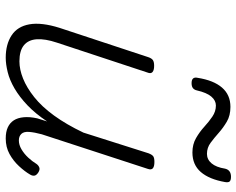

<svg xmlns="http://www.w3.org/2000/svg" viewBox="-100 -730 846 687"><g transform="rotate(90 323.5 -387.0)"><path d="M187 16Q139 16 107 -5Q75 -26 67.5 -69Q60 -112 80 -176L185 -494Q189 -506 195.5 -510.5Q202 -515 216 -515Q232 -515 238.5 -509Q245 -503 240 -491L133 -167Q119 -125 121 -95Q123 -65 142.5 -49Q162 -33 200 -33Q229 -33 261.5 -46Q294 -59 328 -86Q362 -113 394 -157Q426 -201 455 -262L529 -495Q534 -508 540 -512Q546 -516 560 -516Q576 -516 582.5 -510.5Q589 -505 585 -493L461 -113Q454 -87 452.5 -68Q451 -49 459.5 -40Q468 -31 483 -31Q499 -31 515 -40.5Q531 -50 544.5 -64.5Q558 -79 567 -94Q572 -101 579.5 -104Q587 -107 597 -101Q608 -94 609 -86.5Q610 -79 605 -71Q594 -52 575 -31.5Q556 -11 531.5 2.5Q507 16 476 16Q452 16 436 8.5Q420 1 411 -13Q402 -27 400 -48.5Q398 -70 404 -97L415 -132Q387 -90 357 -61.5Q327 -33 297 -15.5Q267 2 238.5 9Q210 16 187 16ZM278 -649Q254 -649 259 -671Q268 -728 294 -758Q320 -788 363 -788Q394 -788 416 -775Q438 -762 456 -746Q474 -730 491.5 -717Q509 -704 531 -704Q551 -704 565 -720.5Q579 -737 584 -769Q589 -790 613 -790Q625 -790 629.5 -785.5Q634 -781 632 -769Q622 -712 596 -682Q570 -652 526 -652Q497 -652 474.5 -665Q452 -678 434 -694.5Q416 -711 397.5 -723.5Q379 -736 358 -736Q340 -736 326 -719.5Q312 -703 304 -668Q302 -659 296 -654Q290 -649 278 -649Z"/></g></svg>

Font: Playwrite CO ExtraLight
Style: Regular
Weight: 250
Version: Version 1.002